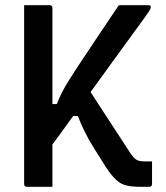

<svg xmlns="http://www.w3.org/2000/svg" viewBox="-20 -720 640 740"><path d="M73 -700H171Q182 -700 182 -689V-319H199Q216 -363 242.5 -405.5Q269 -448 300 -494Q332 -542 369 -597.5Q406 -653 438 -700H553Q561 -700 561 -693Q561 -690 559.5 -686Q558 -682 551.5 -672Q545 -662 528 -639Q496 -595 443.5 -523Q391 -451 329 -365Q367 -306 406 -247Q445 -188 483 -129Q496 -110 506.5 -104Q517 -98 536 -98H566V-11Q566 0 555 0H521Q490 0 468 -5Q446 -10 428.5 -26Q411 -42 390 -73Q362 -117 341.5 -150Q321 -183 306.5 -212.5Q292 -242 280 -273H262Q242 -245 222 -217.5Q202 -190 182 -163V0H84Q73 0 73 -11Z"/></svg>

Font: Recursive Mn Lnr St Med
Style: Regular
Weight: 500
Monospace: yes
Version: Version 1.079;hotconv 1.0.112;makeotfexe 2.5.65598; ttfautoh